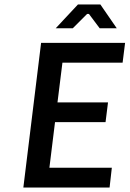

<svg xmlns="http://www.w3.org/2000/svg" viewBox="-20 -840 577 855"><path d="M468 -5 478 -93H200L225 -296H450L461 -384H236L258 -561H526L537 -649H163L84 -5ZM368 -778H376L424 -714H500L427 -820H327L228 -714H304Z"/></svg>

Font: Falling Sky
Style: LightObl
Weight: 400
Designer: Paul D. Hunt
Foundry: Adobe Systems Incorporated
Version: Version 1.02